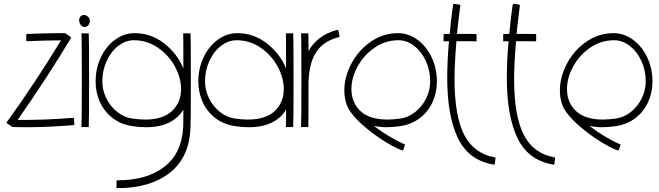

<svg xmlns="http://www.w3.org/2000/svg" viewBox="-20 -663 3440 1002"><path d="M368 -15Q368 -13 366.5 -11.5Q365 -10 363 -10Q233 1 115 1Q68 1 45 0L17 -19Q13 -23 16 -26Q169 -239 298 -452H267Q220 -452 122 -448Q117 -448 117 -453V-481Q117 -483 118.5 -484.5Q120 -486 122 -486Q230 -490 285 -490H320L348 -471Q352 -467 350 -464Q233 -268 72 -37Q212 -36 361 -48Q366 -48 366 -43Z M449 -553Q449 -566 439.5 -575.5Q430 -585 419 -585Q407 -585 400 -577Q393 -569 393 -557Q393 -542 403.5 -530.5Q414 -519 428 -523Q438 -526 443.5 -534.5Q449 -543 449 -553ZM407 -248Q407 -471 405 -489H443Q445 -469 445 -246Q445 -24 443 0H405Q407 -28 407 -248Z M976 -246Q976 -24 974 0Q970 156 867.5 237.5Q765 319 592 319Q588 319 588 315V283Q588 278 594 278Q746 278 837.5 207.5Q929 137 936 0Q937 -7 937 -91Q912 -48 863 -23.5Q814 1 741 1Q708 1 669 -5Q610 -14 567 -47.5Q524 -81 501.5 -130.5Q479 -180 479 -238Q479 -306 506.5 -364Q534 -422 581 -456Q628 -490 682 -490Q767 -490 835.5 -437.5Q904 -385 937 -306Q937 -481 936 -489H974Q976 -469 976 -246ZM736 -39Q831 -39 878 -84Q925 -129 925 -198Q925 -257 892.5 -316.5Q860 -376 803.5 -414.5Q747 -453 679 -453Q636 -453 598 -424Q560 -395 537 -345.5Q514 -296 514 -239Q514 -192 535 -149.5Q556 -107 592 -78.5Q628 -50 672 -44Q710 -39 736 -39Z M1512 -246Q1512 -24 1510 0H1472Q1473 -7 1473 -91Q1448 -48 1399 -23.5Q1350 1 1277 1Q1244 1 1205 -5Q1146 -14 1103 -47.5Q1060 -81 1037.5 -130.5Q1015 -180 1015 -238Q1015 -306 1042.5 -364Q1070 -422 1117 -456Q1164 -490 1218 -490Q1303 -490 1371.5 -437.5Q1440 -385 1473 -306Q1473 -481 1472 -489H1510Q1512 -469 1512 -246ZM1272 -39Q1367 -39 1414 -84Q1461 -129 1461 -198Q1461 -257 1428.5 -316.5Q1396 -376 1339.5 -414.5Q1283 -453 1215 -453Q1172 -453 1134 -424Q1096 -395 1073 -345.5Q1050 -296 1050 -239Q1050 -192 1071 -149.5Q1092 -107 1128 -78.5Q1164 -50 1208 -44Q1246 -39 1272 -39Z M1748 -469Q1671 -450 1632.5 -394.5Q1594 -339 1590 -237Q1590 -12 1589 0H1551Q1553 -28 1553 -248Q1553 -471 1551 -489H1589Q1590 -484 1590 -396Q1636 -480 1740 -507Q1745 -507 1746 -503L1752 -475Q1753 -474 1751.5 -472Q1750 -470 1748 -469Z M1998 1Q1966 1 1931 -6Q1973 26 2019 53Q2065 80 2094 91L2083 123Q2052 114 1996.5 80.5Q1941 47 1889 3.5Q1837 -40 1811 -77Q1777 -122 1777 -191Q1777 -261 1813.5 -330.5Q1850 -400 1914.5 -445Q1979 -490 2057 -490Q2111 -490 2158 -456Q2205 -422 2232.5 -364Q2260 -306 2260 -238Q2260 -180 2237.5 -130.5Q2215 -81 2172 -47.5Q2129 -14 2070 -5Q2031 1 1998 1ZM1814 -198Q1814 -128 1861 -83.5Q1908 -39 2003 -39Q2029 -39 2067 -44Q2111 -50 2147 -78.5Q2183 -107 2204 -149.5Q2225 -192 2225 -239Q2225 -296 2202 -345.5Q2179 -395 2141 -424Q2103 -453 2060 -453Q1992 -453 1935.5 -414.5Q1879 -376 1846.5 -316.5Q1814 -257 1814 -198Z M2566 164 2562 192Q2562 194 2560 195.5Q2558 197 2556 196Q2426 174 2370 58.5Q2314 -57 2314 -256Q2314 -346 2323 -448L2295 -447V-485L2327 -486Q2332 -550 2344 -635Q2346 -644 2350 -643L2378 -639Q2383 -637 2382 -633Q2377 -594 2373.5 -563Q2370 -532 2367 -508Q2367 -500 2365 -486H2404Q2461 -486 2467 -485V-447Q2461 -448 2402 -448H2362Q2352 -328 2352 -252Q2352 -56 2403 41.5Q2454 139 2562 158Q2566 159 2566 164Z M2877 164 2873 192Q2873 194 2871 195.5Q2869 197 2867 196Q2737 174 2681 58.5Q2625 -57 2625 -256Q2625 -346 2634 -448L2606 -447V-485L2638 -486Q2643 -550 2655 -635Q2657 -644 2661 -643L2689 -639Q2694 -637 2693 -633Q2688 -594 2684.5 -563Q2681 -532 2678 -508Q2678 -500 2676 -486H2715Q2772 -486 2778 -485V-447Q2772 -448 2713 -448H2673Q2663 -328 2663 -252Q2663 -56 2714 41.5Q2765 139 2873 158Q2877 159 2877 164Z M3123 1Q3091 1 3056 -6Q3098 26 3144 53Q3190 80 3219 91L3208 123Q3177 114 3121.5 80.5Q3066 47 3014 3.5Q2962 -40 2936 -77Q2902 -122 2902 -191Q2902 -261 2938.5 -330.5Q2975 -400 3039.5 -445Q3104 -490 3182 -490Q3236 -490 3283 -456Q3330 -422 3357.5 -364Q3385 -306 3385 -238Q3385 -180 3362.5 -130.5Q3340 -81 3297 -47.5Q3254 -14 3195 -5Q3156 1 3123 1ZM2939 -198Q2939 -128 2986 -83.5Q3033 -39 3128 -39Q3154 -39 3192 -44Q3236 -50 3272 -78.5Q3308 -107 3329 -149.5Q3350 -192 3350 -239Q3350 -296 3327 -345.5Q3304 -395 3266 -424Q3228 -453 3185 -453Q3117 -453 3060.5 -414.5Q3004 -376 2971.5 -316.5Q2939 -257 2939 -198Z"/></svg>

Font: Vibes
Style: Regular
Weight: 400
Designer: AbdElmomen Kadhim
Version: Version 1.100